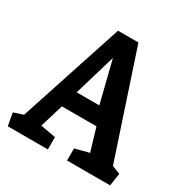

<svg xmlns="http://www.w3.org/2000/svg" viewBox="-164 -827 935 962"><g transform="rotate(30 304.0 -345.5)"><path d="M8 0 -5 -73 50 -91 247 -691H365L564 -91L611 -73L600 0H351V-70L432 -91L393 -222H193L152 -87L240 -71V0ZM222 -320H353L293 -560Z"/></g></svg>

Font: Kreon SemiBold
Style: Regular
Weight: 600
Designer: Julia Petretta
Foundry: Julia Petretta and Eli Heuer
Version: Version 2.002